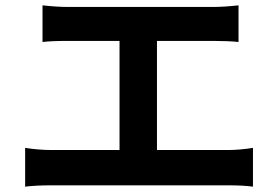

<svg xmlns="http://www.w3.org/2000/svg" viewBox="-20 -718 1040 718"><path d="M234 -692H778Q816 -692 872 -698V-561Q833 -565 778 -565H234Q172 -565 139 -561V-698Q193 -692 234 -692ZM427 -621H567V-83H427ZM173 -157H832Q876 -157 926 -165V-20Q890 -25 832 -25H173Q115 -25 74 -20V-165Q125 -157 173 -157Z"/></svg>

Font: Merged Yaku Han JP
Style: Bold
Weight: 700
Designer: Ryoko NISHIZUKA 西塚涼子 (kana, bopomofo & ideographs); Paul D. Hunt (Latin, Greek & Cyrillic); Sandoll Communications 산돌커뮤니
Foundry: Adobe
Version: Version 2.004